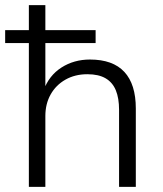

<svg xmlns="http://www.w3.org/2000/svg" viewBox="-21 -725 632 745"><path d="M91 0V-558H-1V-608H91V-705H155V-608H350V-558H155V-374H148Q169 -432 217.5 -463Q266 -494 328 -494Q417 -494 461.5 -446Q506 -398 506 -304V0H441V-299Q441 -344 428.5 -374.5Q416 -405 389 -421Q362 -437 318 -437Q270 -437 233 -416Q196 -395 175.5 -358.5Q155 -322 155 -275V0Z"/></svg>

Font: Nunito Sans 10pt Light
Style: Regular
Weight: 300
Designer: Vernon Adams
Foundry: Vernon Adams
Version: Version 3.101;gftools[0.9.27]